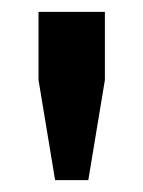

<svg xmlns="http://www.w3.org/2000/svg" viewBox="-20 -749 242 324"><path d="M73 -445 45 -614V-729H157V-614L129 -445Z"/></svg>

Font: Mona Sans SemiBold
Style: Regular
Weight: 600
Designer: Deni Anggara
Foundry: GitHub
Version: Version 2.000;Glyphs 3.2.3 (3260)